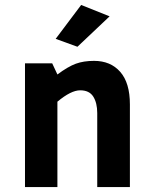

<svg xmlns="http://www.w3.org/2000/svg" viewBox="-20 -756 626 776"><path d="M505 0H373V-299Q373 -340 357 -365.5Q341 -391 304 -391Q267 -391 212 -345V0H81V-500H191L212 -455Q255 -487 286.5 -498.5Q318 -510 360 -510Q427 -510 466 -465.5Q505 -421 505 -334ZM293 -567 205 -599 308 -736 423 -690Z"/></svg>

Font: Gudea
Style: Bold
Weight: 700
Designer: Agustina Mingote
Foundry: Agustina Mingote
Version: Version 1.002